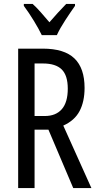

<svg xmlns="http://www.w3.org/2000/svg" viewBox="-20 -963 501 983"><path d="M199 -714Q309 -714 361 -664Q413 -614 413 -513Q413 -443 387.5 -394.5Q362 -346 304 -320L448 0H355L228 -299H157V0H73V-714ZM200 -638H157V-369H209Q266 -369 296.5 -404Q327 -439 327 -509Q327 -577 296 -607.5Q265 -638 200 -638ZM194 -783Q178 -816 153 -857Q128 -898 102 -933V-943H147Q166 -926 188.5 -900.5Q211 -875 233 -849Q259 -879 276.5 -898Q294 -917 319 -943H364V-933Q342 -902 314.5 -860Q287 -818 271 -783Z"/></svg>

Font: Noto Sans Kannada ExtraCondensed
Style: Regular
Weight: 400
Width: 2
Designer: Jelle Bosma - Monotype Design Team
Foundry: Monotype Imaging Inc.
Version: Version 2.005; ttfautohint (v1.8.4.7-5d5b)